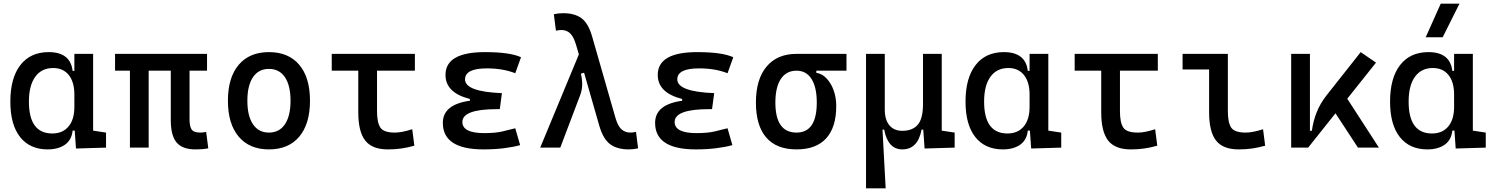

<svg xmlns="http://www.w3.org/2000/svg" viewBox="-20 -815 8243 1060"><path d="M243.2 9.8Q145 9.8 91.1 -58.3Q37.1 -126.5 37.1 -253.9Q37.1 -384.3 92.5 -455.8Q147.9 -527.3 249 -527.3Q368.7 -527.3 380.9 -423.8H390.6V-517.6H494.1V-93.8L565.4 -83V0L399.4 4.9L392.6 -93.8H380.9Q375.5 -42 338.6 -16.1Q301.8 9.8 243.2 9.8ZM390.6 -224.6V-293Q390.6 -362.3 359.6 -400.9Q328.6 -439.5 273.4 -439.5Q209.5 -439.5 174.6 -391.1Q139.6 -342.8 139.6 -253.9Q139.6 -78.1 268.6 -78.1Q326.2 -78.1 358.4 -116.7Q390.6 -155.3 390.6 -224.6Z M1058.6 9.8Q986.8 9.8 954.8 -28.6Q922.9 -66.9 922.9 -151.4V-424.8H800.8V0H697.3V-424.8H615.2V-517.6H1123V-424.8H1026.4V-156.2Q1026.4 -117.7 1037.8 -100.3Q1049.3 -83 1087.9 -83Q1094.7 -83 1101.8 -84Q1108.9 -85 1118.2 -86.9L1129.9 3.9Q1111.8 7.3 1096.7 8.5Q1081.5 9.8 1058.6 9.8Z M1464.8 9.8Q1357.4 9.8 1297.9 -60.5Q1238.3 -130.9 1238.3 -258.8Q1238.3 -387.2 1297.9 -457.3Q1357.4 -527.3 1464.8 -527.3Q1572.8 -527.3 1632.1 -457.3Q1691.4 -387.2 1691.4 -258.8Q1691.4 -130.9 1632.1 -60.5Q1572.8 9.8 1464.8 9.8ZM1464.8 -83Q1522 -83 1553 -128.9Q1584 -174.8 1584 -258.8Q1584 -343.3 1553 -388.9Q1522 -434.6 1464.8 -434.6Q1407.7 -434.6 1376.7 -388.9Q1345.7 -343.3 1345.7 -258.8Q1345.7 -174.8 1376.7 -128.9Q1407.7 -83 1464.8 -83Z M2121.1 9.8Q2034.7 9.8 1996.3 -39.1Q1958 -87.9 1958 -195.3V-424.8H1811.5V-517.6H2270.5V-424.8H2061.5V-200.2Q2061.5 -138.7 2079.8 -110.8Q2098.1 -83 2160.2 -83Q2198.2 -83 2255.9 -101.6L2267.6 -10.7Q2230 0 2195.3 4.9Q2160.6 9.8 2121.1 9.8Z M2649.4 9.8Q2424.8 9.8 2424.8 -136.7Q2424.8 -238.3 2574.2 -258.8V-268.6Q2439.5 -302.7 2439.5 -401.4Q2439.5 -527.3 2657.2 -527.3Q2795.4 -527.3 2856.4 -499L2824.7 -410.6Q2757.3 -437.5 2668 -437.5Q2547.4 -437.5 2547.4 -377Q2547.4 -308.6 2751 -300.8L2739.3 -212.4H2723.6Q2532.7 -212.4 2532.7 -141.6Q2532.7 -80.1 2653.3 -80.1Q2713.9 -80.1 2753.7 -89.4Q2793.5 -98.6 2824.7 -106.9L2851.6 -13.7Q2812.5 -2.9 2761.5 3.4Q2710.4 9.8 2649.4 9.8Z M3451.2 9.8Q3387.7 9.8 3348.6 -18.8Q3309.6 -47.4 3288.1 -122.6L3204.6 -413.6L3187 -408.2Q3194.8 -376 3194.1 -346.2Q3193.4 -316.4 3182.6 -288.6L3073.2 0H2962.4L3175.8 -514.6L3160.6 -566.4Q3147 -612.8 3127.4 -631.1Q3107.9 -649.4 3079.6 -649.4Q3066.4 -649.4 3049.3 -645.5L3037.6 -736.3Q3062.5 -742.2 3089.4 -742.2Q3151.9 -742.2 3189.7 -714.8Q3227.5 -687.5 3248.5 -615.2L3377.4 -166Q3390.6 -119.6 3410.9 -101.3Q3431.2 -83 3460.9 -83Q3474.1 -83 3491.2 -86.9L3502.9 3.9Q3478 9.8 3451.2 9.8Z M3821.3 9.8Q3596.7 9.8 3596.7 -136.7Q3596.7 -238.3 3746.1 -258.8V-268.6Q3611.3 -302.7 3611.3 -401.4Q3611.3 -527.3 3829.1 -527.3Q3967.3 -527.3 4028.3 -499L3996.6 -410.6Q3929.2 -437.5 3839.8 -437.5Q3719.2 -437.5 3719.2 -377Q3719.2 -308.6 3922.9 -300.8L3911.1 -212.4H3895.5Q3704.6 -212.4 3704.6 -141.6Q3704.6 -80.1 3825.2 -80.1Q3885.7 -80.1 3925.5 -89.4Q3965.3 -98.6 3996.6 -106.9L4023.4 -13.7Q3984.4 -2.9 3933.3 3.4Q3882.3 9.8 3821.3 9.8Z M4377.4 9.8Q4267.1 9.8 4210.2 -55.9Q4153.3 -121.6 4153.3 -249Q4153.3 -377.4 4212.2 -447.5Q4271 -517.6 4377.4 -517.6H4653.3V-424.8H4486.8V-413.1Q4518.6 -408.2 4543.2 -382.3Q4567.9 -356.4 4582.3 -316.7Q4596.7 -276.9 4596.7 -229.5Q4596.7 -111.8 4541 -51Q4485.4 9.8 4377.4 9.8ZM4377.4 -83Q4489.3 -83 4489.3 -249Q4489.3 -333.5 4460.2 -379.2Q4431.2 -424.8 4377.4 -424.8Q4321.3 -424.8 4291 -379.2Q4260.7 -333.5 4260.7 -249Q4260.7 -83 4377.4 -83Z M4961.4 9.8Q4882.3 9.8 4861.3 -99.6H4852.1L4869.6 224.6H4761.2V-517.6H4864.7V-210Q4864.7 -153.8 4890.1 -123.3Q4915.5 -92.8 4961.4 -92.8Q5018.1 -92.8 5046.9 -126.5Q5075.7 -160.2 5075.7 -239.3V-517.6H5179.2V-93.8L5250.5 -83V0L5084.5 4.9L5077.1 -99.6H5067.9Q5047.4 9.8 4961.4 9.8Z M5516.6 9.8Q5418.5 9.8 5364.5 -58.3Q5310.5 -126.5 5310.5 -253.9Q5310.5 -384.3 5366 -455.8Q5421.4 -527.3 5522.5 -527.3Q5642.1 -527.3 5654.3 -423.8H5664.1V-517.6H5767.6V-93.8L5838.9 -83V0L5672.9 4.9L5666 -93.8H5654.3Q5648.9 -42 5612.1 -16.1Q5575.2 9.8 5516.6 9.8ZM5664.1 -224.6V-293Q5664.1 -362.3 5633.1 -400.9Q5602.1 -439.5 5546.9 -439.5Q5482.9 -439.5 5448 -391.1Q5413.1 -342.8 5413.1 -253.9Q5413.1 -78.1 5542 -78.1Q5599.6 -78.1 5631.8 -116.7Q5664.1 -155.3 5664.1 -224.6Z M6222.7 9.8Q6136.2 9.8 6097.9 -39.1Q6059.6 -87.9 6059.6 -195.3V-424.8H5913.1V-517.6H6372.1V-424.8H6163.1V-200.2Q6163.1 -138.7 6181.4 -110.8Q6199.7 -83 6261.7 -83Q6299.8 -83 6357.4 -101.6L6369.1 -10.7Q6331.5 0 6296.9 4.9Q6262.2 9.8 6222.7 9.8Z M6818.4 9.8Q6731.9 9.8 6693.6 -39.1Q6655.3 -87.9 6655.3 -195.3V-431.6H6508.8V-517.6H6758.8V-200.2Q6758.8 -138.7 6777.1 -110.8Q6795.4 -83 6857.4 -83Q6895.5 -83 6953.1 -101.6L6964.8 -10.7Q6927.2 0 6892.6 4.9Q6857.9 9.8 6818.4 9.8Z M7108.4 0V-517.6H7211.9V-93.3H7222.7Q7230 -147 7249.5 -195.8Q7269 -244.6 7303.7 -288.6L7492.2 -527.3L7576.7 -469.2L7418 -270L7592.8 0H7477.1L7353 -189.5L7202.1 0Z M7860.4 9.8Q7762.2 9.8 7708.3 -58.3Q7654.3 -126.5 7654.3 -253.9Q7654.3 -384.3 7709.7 -455.8Q7765.1 -527.3 7866.2 -527.3Q7985.8 -527.3 7998 -423.8H8007.8V-517.6H8111.3V-93.8L8182.6 -83V0L8016.6 4.9L8009.8 -93.8H7998Q7992.7 -42 7955.8 -16.1Q7918.9 9.8 7860.4 9.8ZM8007.8 -224.6V-293Q8007.8 -362.3 7976.8 -400.9Q7945.8 -439.5 7890.6 -439.5Q7826.7 -439.5 7791.7 -391.1Q7756.8 -342.8 7756.8 -253.9Q7756.8 -78.1 7885.7 -78.1Q7943.4 -78.1 7975.6 -116.7Q8007.8 -155.3 8007.8 -224.6ZM7851.1 -609.4 7934.1 -794.9H8037.6L7944.8 -609.4Z"/></svg>

Font: CaskaydiaCove NFP
Style: Regular
Weight: 400
Designer: Aaron Bell
Foundry: Saja Typeworks
Version: Version 2111.001; VTT 6.35;Nerd Fonts 3.1.1